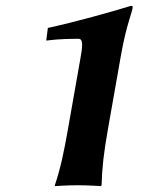

<svg xmlns="http://www.w3.org/2000/svg" viewBox="-20 -630 554 653"><path d="M346.8 -189 391.4 -442C410.5 -550.4 431.3 -591 431.3 -606.6C431.3 -610 428.6 -610 425 -610C356.3 -589 239.5 -556 142.8 -535L137.2 -492C182.3 -498 227.3 -498 247.3 -498C256.2 -498 259.3 -490 259.3 -477.1C259.3 -465.5 256.8 -450 253.8 -433L210.8 -189C197.1 -111 185.4 -56 166.5 0L167 3C167 3 207.5 0 244.5 0C280.5 0 323 3 323 3L325.5 0C327.1 -60 332.9 -110 346.8 -189Z"/></svg>

Font: Linux Biolinum O 
Style: Bold Italic
Weight: 700
Designer: Philipp H. Poll
Foundry: Philipp H. Poll
Version: Version 1.3.2